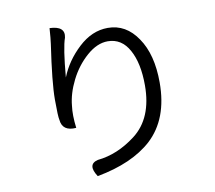

<svg xmlns="http://www.w3.org/2000/svg" viewBox="-89 -896 1177 1049"><g transform="rotate(-10 500.0 -371.0)"><path d="M251 -792Q339 -789 325 -726Q306 -674 292 -511Q327 -599 401 -668Q476 -738 564 -738Q665 -738 728 -644Q792 -551 792 -395Q792 -193 674 -84Q566 14 370 50Q323 -22 386 -37Q496 -48 597 -125Q710 -211 710 -394Q710 -517 669 -591Q628 -666 551 -666Q492 -666 434 -615Q376 -564 340 -492Q304 -420 298 -353Q291 -302 300 -230Q223 -224 217 -289Q212 -308 212 -402Q212 -497 243 -706Q247 -733 251 -792Z"/></g></svg>

Font: Swei Toothpaste CJK TC
Style: Regular
Weight: 400
Version: Version 1.0